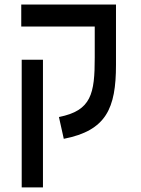

<svg xmlns="http://www.w3.org/2000/svg" viewBox="-20 -606 626 851"><path d="M494.1 -585.9H74.2V-488.3H399.9V-351.1C399.9 -190.9 385.3 -115.7 241.2 -87.4L262.7 9.3C450.7 -27.3 494.1 -125.5 494.1 -318.4ZM170.4 224.6V-341.3H76.2V224.6Z"/></svg>

Font: CaskaydiaCove Nerd Font
Style: Regular
Weight: 400
Designer: Aaron Bell
Foundry: Saja Typeworks
Version: Version 2111.1;Nerd Fonts 2.3.3